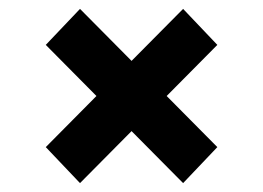

<svg xmlns="http://www.w3.org/2000/svg" viewBox="-20 -538 591 432"><path d="M355 -322 469 -207 392 -126 276 -243 160 -126 83 -207 197 -322 83 -437 160 -518 276 -401 392 -518 469 -437Z"/></svg>

Font: Montserrat Ace
Style: Bold
Weight: 700
Designer: Julieta Ulanovsky
Foundry: Julieta Ulanovsky
Version: Version 1